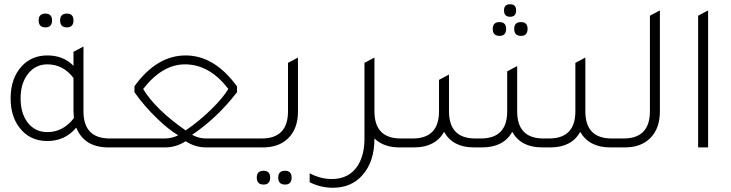

<svg xmlns="http://www.w3.org/2000/svg" viewBox="-20 -694 3444 904"><path d="M194 -565Q162 -565 162 -598Q162 -630 194 -630Q225 -630 225 -598Q225 -565 194 -565ZM295 -565Q263 -565 263 -598Q263 -630 295 -630Q326 -630 326 -598Q326 -565 295 -565ZM497 -42H540V0H490Q377 0 339 -93Q286 -30 203 -30Q119 -30 71 -94Q30 -148 30 -231Q30 -326 83 -383Q130 -433 203 -433Q279 -433 326 -384V-450L373 -475V-170Q373 -42 497 -42ZM326 -327Q277 -391 203 -391Q147 -391 112 -346.5Q77 -302 77 -231Q77 -159 111.5 -115.5Q146 -72 203 -72Q277 -72 328 -138Q326 -158 326 -169Z M884 -59 889 -57Q918 -42 950 -42H1229V0H950Q899 0 854 -29Q809 0 758 0H480V-42H758Q791 -43 819 -57Q774 -84 724 -132Q658 -195 613 -260V-288Q718 -433 854 -433Q990 -433 1096 -287V-260Q1002 -138 884 -59ZM854 -80Q915 -121 972.5 -177Q1030 -233 1055 -275Q967 -391 851 -391Q744 -391 654 -275Q712 -179 854 -80Z M1169 0V-42H1212Q1336 -42 1336 -170V-398L1383 -423V-169Q1383 -88 1336 -42Q1292 0 1219 0ZM1221 175Q1189 175 1189 142Q1189 110 1221 110Q1252 110 1252 142Q1252 175 1221 175ZM1322 175Q1290 175 1290 142Q1290 110 1322 110Q1353 110 1353 142Q1353 175 1322 175Z M1867 -42H1910V0H1860Q1787 0 1743 -42Q1743 66 1688 129Q1636 190 1547 190Q1490 190 1438 164V122Q1490 149 1542 149Q1624 149 1665 85Q1696 35 1696 -41V-398L1743 -423V-170Q1743 -42 1867 -42Z M2382 -615Q2353 -615 2353 -645Q2353 -674 2382 -674Q2410 -674 2410 -645Q2410 -615 2382 -615ZM2332 -525Q2300 -525 2300 -558Q2300 -590 2332 -590Q2363 -590 2363 -558Q2363 -525 2332 -525ZM2433 -525Q2401 -525 2401 -558Q2401 -590 2433 -590Q2464 -590 2464 -558Q2464 -525 2433 -525ZM1850 0V-42H1923Q2047 -42 2047 -170V-318L2094 -343V-170Q2094 -42 2218 -42H2244Q2368 -42 2368 -170V-358L2415 -383V-170Q2415 -42 2539 -42H2565Q2689 -42 2689 -170V-398L2736 -423V-170Q2736 -42 2860 -42H2933V0H2853Q2754 0 2712 -73Q2671 0 2572 0H2532Q2433 0 2392 -73Q2350 0 2251 0H2211Q2112 0 2071 -73Q2029 0 1930 0Z M2873 0V-42H2916Q3040 -42 3040 -170V-620L3087 -645V-169Q3087 -88 3040 -42Q2996 0 2923 0Z M3267 0V-620L3314 -645V0Z"/></svg>

Font: TajawalTap
Style: Regular
Weight: 300
Designer: Boutros Fonts
Foundry: Created by Boutros International 2017
Version: Version 2.700